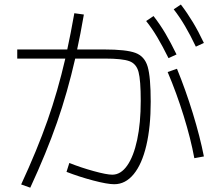

<svg xmlns="http://www.w3.org/2000/svg" viewBox="-20 -830 978 864"><path d="M273.9 -566.4H57.6V-607.4H282.7Q297.9 -676.8 314.5 -770.5L357.4 -764.6Q341.8 -674.3 327.1 -607.4H449.2Q547.9 -607.4 589.4 -592Q630.9 -576.7 644.5 -530Q658.2 -483.4 658.2 -372.1Q658.2 -258.8 638.4 -175Q618.7 -91.3 581.5 -46.1Q544.4 -1 494.1 -1Q462.9 -1 399.2 -17.8Q335.4 -34.7 279.3 -56.6L292 -96.7Q342.8 -76.2 401.4 -60.1Q460 -43.9 485.4 -43.9Q523.4 -43.9 552.2 -84.7Q581.1 -125.5 597.2 -200.7Q613.3 -275.9 613.3 -376Q613.3 -468.8 603.5 -505.9Q593.8 -543 562.3 -554.7Q530.8 -566.4 452.1 -566.4H318.4Q283.7 -414.1 236.3 -278.3Q189 -142.6 116.2 14.6L75.2 0Q147.5 -156.2 193.6 -287.4Q239.7 -418.5 273.9 -566.4ZM734.4 -505.9 776.4 -520.5Q815.4 -425.3 847.7 -320.3Q879.9 -215.3 897.5 -126L854.5 -118.2Q838.4 -205.6 806.4 -308.8Q774.4 -412.1 734.4 -505.9ZM637.7 -735.4 670.9 -757.8Q700.2 -720.2 724.4 -679.2Q748.5 -638.2 774.4 -585L738.3 -568.4Q711.4 -622.6 688 -662.1Q664.6 -701.7 637.7 -735.4ZM761.7 -788.1 793.9 -809.6Q823.7 -770.5 848.6 -729Q873.5 -687.5 897.5 -636.7L861.3 -620.1Q836.4 -672.4 812.7 -712.6Q789.1 -752.9 761.7 -788.1Z"/></svg>

Font: Pretendard ExtraLight
Style: Regular
Weight: 200
Designer: Base glyphs from Inter by Rasmus Andersson; Hangeul glyphs from Noto Sans CJK(Source Han Sans) by Jang Soo-young and Kan
Foundry: Kil Hyung-jin
Version: Version 1.309